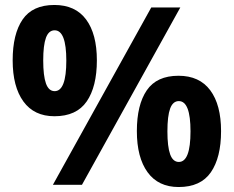

<svg xmlns="http://www.w3.org/2000/svg" viewBox="-20 -744 941 773"><path d="M199 -724Q283.4 -724 326.7 -665.5Q370 -607 370 -501Q370 -395 329 -335.5Q288 -276 199.3 -276Q117.4 -276 74.2 -335.5Q31 -395 31 -501Q31 -607 71 -665.5Q111 -724 199 -724ZM200 -622Q176.1 -622 165 -592Q154 -562 154 -500.5Q154 -439 165 -408Q176.1 -377 200 -377Q247 -377 247 -499.9Q247 -622 200 -622ZM706 -714 310 0H193L589 -714ZM698.7 -439Q783 -439 826.5 -380.5Q870 -322 870 -216Q870 -110 829 -50.5Q788 9 699.3 9Q617.4 9 574.2 -50.5Q531 -110 531 -216Q531 -322 571 -380.5Q611 -439 698.7 -439ZM700 -337Q676.1 -337 665 -307Q654 -277 654 -215Q654 -153.5 665 -122.8Q676.1 -92 700 -92Q747 -92 747 -215.3Q747 -337 700 -337Z"/></svg>

Font: Noto Naskh Arabic
Style: Regular
Weight: 400
Designer: Monotype Design Team, David Williams, Mohamad Dakak and Nizar Qandah
Foundry: Monotype Imaging Inc.
Version: Version 2.013